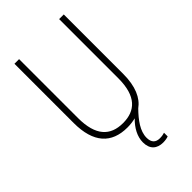

<svg xmlns="http://www.w3.org/2000/svg" viewBox="-276 -804 1112 1112"><g transform="rotate(-45 280.0 -248.0)"><path d="M316 130C316 76 355 24 402 -24C452 -60 482 -125 482 -228V-714H444V-229C444 -82 380 -26 280 -26C176 -26 116 -87 116 -231V-714H78V-229C78 -67 150 10 280 10C304 10 326 7 347 2C307 41 282 87 282 134C282 191 315 218 365 218C382 218 398 215 408 211V181C400 184 385 187 369 187C334 187 316 168 316 130Z"/></g></svg>

Font: Noto Sans Myanmar Condensed ExtraLight
Style: Regular
Weight: 200
Width: 3
Designer: Monotype Design Team
Foundry: Monotype Imaging Inc.
Version: Version 2.107